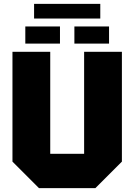

<svg xmlns="http://www.w3.org/2000/svg" viewBox="-20 -966 690 986"><path d="M44 -136V-700H238V-176H412V-700H606V-136L470 0H180ZM110 -742V-830H288V-742ZM362 -742V-830H540V-742ZM155 -871V-946H495V-871Z"/></svg>

Font: Tektur ExtraBold
Style: Regular
Weight: 800
Designer: Adam Jagosz
Foundry: Adam Jagosz
Version: Version 1.005;gftools[0.9.30]